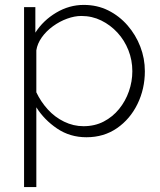

<svg xmlns="http://www.w3.org/2000/svg" viewBox="-20 -549 652 782"><path d="M332 10Q265 10 212.5 -25.5Q160 -61 128 -112V213H78V-520H124V-416Q156 -466 209 -497.5Q262 -529 321 -529Q376 -529 421 -506.5Q466 -484 499.5 -445.5Q533 -407 551.5 -359Q570 -311 570 -259Q570 -187 540 -125.5Q510 -64 456.5 -27Q403 10 332 10ZM320 -35Q366 -35 402.5 -54Q439 -73 465 -105Q491 -137 505 -177Q519 -217 519 -259Q519 -304 503 -344.5Q487 -385 458.5 -416Q430 -447 392.5 -465.5Q355 -484 311 -484Q284 -484 253.5 -473Q223 -462 195.5 -442Q168 -422 150 -396.5Q132 -371 128 -344V-173Q146 -135 174.5 -103.5Q203 -72 241 -53.5Q279 -35 320 -35Z"/></svg>

Font: Raleway Thin Light
Style: Regular
Weight: 300
Version: Version 4.026